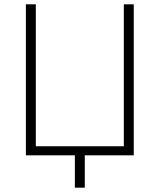

<svg xmlns="http://www.w3.org/2000/svg" viewBox="-20 -720 740 890"><path d="M100 -700H146V-42H554V-700H600V0H373V150H327V0H100Z"/></svg>

Font: PT Root UI Web Light
Style: Regular
Weight: 300
Designer: Vitaly Kuzmin
Foundry: ParaType Ltd.
Version: Version 1.000W